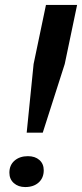

<svg xmlns="http://www.w3.org/2000/svg" viewBox="-20 -749 332 777"><path d="M88 -212 116 -490 166 -729H292L242 -490L153 -212ZM82 8Q54 8 36 -8Q18 -24 18 -50Q18 -81 39 -99Q60 -117 93 -117Q122 -117 139.5 -101.5Q157 -86 157 -60Q157 -29 136.5 -10.5Q116 8 82 8Z"/></svg>

Font: Mona Sans ExtraLight SemiBold
Style: Italic
Weight: 600
Italic angle: -11.6951°
Version: Version 2.000